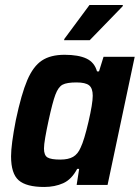

<svg xmlns="http://www.w3.org/2000/svg" viewBox="-20 -736 556 764"><path d="M24 -114Q24 -160 43 -258Q65 -362 88.5 -417Q112 -472 146.5 -495Q181 -518 237 -518Q292 -518 324 -503Q356 -488 366 -452H374L392 -510H516L408 0H285L295 -64H287Q265 -22 231.5 -7Q198 8 156 8Q85 8 54.5 -18.5Q24 -45 24 -114ZM301 -149Q315 -178 332 -251Q349 -324 349 -355Q349 -385 334.5 -396.5Q320 -408 284 -408Q246 -408 229 -399Q212 -390 200.5 -359.5Q189 -329 173 -255Q165 -218 160 -189Q155 -160 155 -145Q155 -118 169 -109.5Q183 -101 220 -101Q252 -101 271 -112Q290 -123 301 -149ZM235 -576 236 -581 336 -716H469L468 -711L337 -576Z"/></svg>

Font: Saira Semi Condensed SemiBold
Style: Italic
Weight: 600
Width: 4
Italic angle: -12°
Designer: Hector Gatti with collaboration of the Omnibus-Type team
Foundry: Omnibus-Type
Version: Version 1.001; ttfautohint (v1.8)